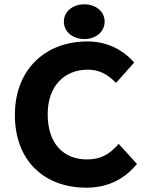

<svg xmlns="http://www.w3.org/2000/svg" viewBox="-20 -858 676 890"><path d="M380 12C475 12 550 -24 606 -88L615 -98L530 -191L519 -179C483 -140 442 -119 383 -119C274 -119 201 -193 201 -328C201 -461 280 -535 387 -535C437 -535 473 -516 506 -485L518 -474L602 -568L593 -578C550 -624 479 -666 386 -666C191 -666 49 -537 49 -325C49 -111 187 12 380 12ZM465 -758C465 -805 424 -838 371 -838C318 -838 276 -805 276 -758C276 -710 318 -677 371 -677C424 -677 465 -710 465 -758Z"/></svg>

Font: Falling Sky
Style: Bd+
Weight: 400
Designer: Paul D. Hunt
Foundry: Adobe Systems Incorporated
Version: Version 1.02